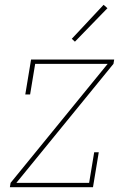

<svg xmlns="http://www.w3.org/2000/svg" viewBox="-20 -777 540 797"><path d="M21 0 24 -18 427 -512H126L105 -385H85L109 -530H454L451 -512L48 -18H350L371 -145H390L366 0ZM291 -604 278 -616 410 -757 426 -743Z"/></svg>

Font: Iosevka Slab Thin Oblique
Style: Regular
Weight: 100
Italic angle: -9°
Monospace: yes
Designer: Belleve Invis
Foundry: Belleve Invis
Version: Version 11.1.0; ttfautohint (v1.8.3)